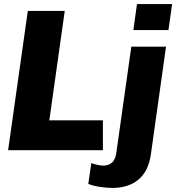

<svg xmlns="http://www.w3.org/2000/svg" viewBox="-20 -740 868 946"><path d="M299 -686 223 -147H487V0H20L117 -686ZM810 -592H637L655 -720H828ZM723 23Q711 104 662 145Q613 186 533 186Q506 186 470.5 180.5Q435 175 415 166L430 63Q440 68 458.5 72Q477 76 489 76Q514 76 531.5 61.5Q549 47 554 7L627 -510H798Z"/></svg>

Font: Chivo ExtraBold Italic
Style: Regular
Weight: 800
Italic angle: -8.05°
Designer: Hector Gatti
Foundry: Omnibus-Type
Version: Version 1.007